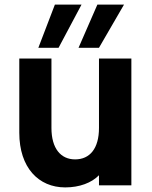

<svg xmlns="http://www.w3.org/2000/svg" viewBox="-20 -807 661 836"><path d="M552 0V-552H411V-250C411 -160 371 -113 307 -113C245 -113 204 -160 204 -250V-552H64V-229C64 -77 148 9 264 9C326 9 379 -11 411 -44V0ZM147 -599H235L335 -787H219ZM322 -599H411L520 -787H404Z"/></svg>

Font: Malmofest SemiBold
Style: Regular
Weight: 600
Designer: Jonny Pinhorn (Poppins), Kolossal
Version: Version 1.004;Glyphs 3.1.2 (3151)